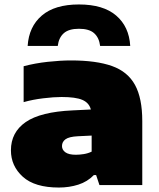

<svg xmlns="http://www.w3.org/2000/svg" viewBox="-20 -830 712 861"><path d="M244 11Q136 11 82.5 -37.2Q29 -85.5 29 -156Q29 -236.5 95.2 -282.5Q161.5 -328.5 306 -335L387.5 -339Q379.5 -369 349.5 -382Q319.5 -395 256 -395Q221 -395 173.8 -389.2Q126.5 -383.5 86 -372V-533Q137 -546.5 194.2 -552.8Q251.5 -559 298 -559Q412 -559 482.5 -533.8Q553 -508.5 585.5 -449Q618 -389.5 618 -287V0H426L411 -45H401Q372 -15 331.2 -2Q290.5 11 244 11ZM258 -175Q258 -158 273.2 -147Q288.5 -136 320 -136Q336.5 -136 355.5 -139Q374.5 -142 391 -150V-222L329 -219Q289.5 -217 273.8 -205.5Q258 -194 258 -175ZM104 -624Q109.5 -710.5 167.5 -760.2Q225.5 -810 334 -810Q443 -810 501 -760.2Q559 -710.5 564 -624H429Q424.5 -661 402.2 -681Q380 -701 334 -701Q288.5 -701 266 -681Q243.5 -661 239 -624Z"/></svg>

Font: Encode Sans Exp Black
Style: Regular
Weight: 900
Width: 7
Designer: Multiple Designers
Foundry: Impallari Type
Version: Version 3.002; ttfautohint (v1.8.3) -l 8 -r 50 -G 200 -x 14 